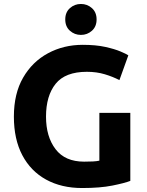

<svg xmlns="http://www.w3.org/2000/svg" viewBox="-20 -935 742 968"><path d="M394 13Q290 13 212.5 -29.5Q135 -72 92.5 -152.5Q50 -233 50 -347Q50 -463 96.5 -543.5Q143 -624 222 -666.5Q301 -709 397 -709Q463 -709 510.5 -698.5Q558 -688 587.5 -675.5Q617 -663 627 -656L582 -531Q550 -548 508.5 -560.5Q467 -573 418 -573Q309 -573 260.5 -512.5Q212 -452 212 -347Q212 -246 260 -183Q308 -120 404 -120Q430 -120 448.5 -121Q467 -122 481 -125V-366H637V-23Q609 -12 547 0.5Q485 13 394 13ZM388 -759Q356 -759 332.5 -780Q309 -801 309 -837Q309 -873 332.5 -894Q356 -915 388 -915Q420 -915 443.5 -894Q467 -873 467 -837Q467 -801 443.5 -780Q420 -759 388 -759Z"/></svg>

Font: Ubuntu Sans ExtraBold
Style: Regular
Weight: 800
Designer: Dalton Maag Ltd
Foundry: Dalton Maag Ltd
Version: Version 1.006; ttfautohint (v1.8.4.7-5d5b)